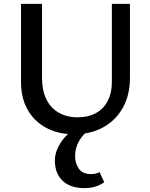

<svg xmlns="http://www.w3.org/2000/svg" viewBox="-20 -678 772 987"><path d="M360 12Q279 12 217.5 -21Q156 -54 122 -114Q88 -174 88 -256V-658H196V-278Q196 -214 218 -168.5Q240 -123 281.5 -99Q323 -75 379 -75Q435 -75 474.5 -97.5Q514 -120 534.5 -160.5Q555 -201 555 -254V-658H648V-278Q648 -190 612 -125Q576 -60 511.5 -24Q447 12 360 12ZM414 289Q341 289 301.5 251Q262 213 262 147Q262 99 297 48Q332 -3 411 -44L447 -17Q405 12 385.5 48.5Q366 85 366 124Q366 162 385.5 189.5Q405 217 449 217Q460 217 471 214.5Q482 212 492 207L516 259Q494 274 469.5 281.5Q445 289 414 289Z"/></svg>

Font: Ysabeau SemiBold
Style: Regular
Weight: 600
Designer: Christian Thalmann (Catharsis Fonts)
Version: Version 2.000;gftools[0.9.27.dev2+g8671c4b]